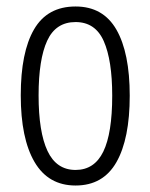

<svg xmlns="http://www.w3.org/2000/svg" viewBox="-20 -562 464 592"><path d="M380 -267Q380 -134 339 -62Q298 10 213 10Q129 10 86.5 -62.5Q44 -135 44 -268Q44 -401 85 -471.5Q126 -542 213 -542Q298 -542 339 -470.5Q380 -399 380 -267ZM99 -268Q99 -155 126.5 -96.5Q154 -38 213 -38Q271 -38 298.5 -94.5Q326 -151 326 -267Q326 -376 300 -435Q274 -494 213 -494Q152 -494 125.5 -436.5Q99 -379 99 -268Z"/></svg>

Font: Noto Sans Khmer ExtraCondensed Light
Style: Regular
Weight: 300
Width: 2
Designer: Danh Hong and the Monotype Design Team
Foundry: Monotype Imaging Inc.
Version: Version 2.004; ttfautohint (v1.8.4.7-5d5b)